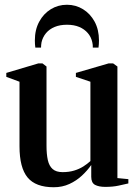

<svg xmlns="http://www.w3.org/2000/svg" viewBox="-20 -777 574 807"><path d="M422.5 8.5Q395.5 8.5 379.5 0Q363.5 -8.5 363.5 -34V-83.5Q347.5 -60.5 324.5 -39Q301.5 -17.5 271.8 -3.8Q242 10 206 10Q130 10 96 -31Q62 -72 62 -162V-433.5L6.5 -454V-470.5L141 -510.5H158.5L175.5 -497.5V-164Q175.5 -129 181 -104.2Q186.5 -79.5 201.2 -66.5Q216 -53.5 243 -53.5Q270 -53.5 291.5 -60Q313 -66.5 330 -77.2Q347 -88 360 -100V-433.5L299 -454V-470.5L436.5 -510.5H455.5L473.5 -497.5V-28.5L519.5 -24V-6Q502.5 -2 478.5 3.2Q454.5 8.5 422.5 8.5ZM261.5 -757Q298.5 -757 329 -738.2Q359.5 -719.5 377.8 -685.8Q396 -652 396 -607Q396 -598 395.5 -591.5Q395 -585 394 -577H370Q370 -582 369.8 -587.8Q369.5 -593.5 368 -599Q363.5 -621 349.2 -637.8Q335 -654.5 313 -663.8Q291 -673 261.5 -673Q232 -673 209.8 -663.8Q187.5 -654.5 173.5 -637.8Q159.5 -621 154.5 -599Q153.5 -593.5 153 -587.8Q152.5 -582 152.5 -577H128.5Q127.5 -585 127 -591.5Q126.5 -598 126.5 -607Q126.5 -652 144.8 -685.8Q163 -719.5 193.5 -738.2Q224 -757 261.5 -757Z"/></svg>

Font: Merriweather 144pt SemiBold
Style: Regular
Weight: 600
Version: Version 2.100